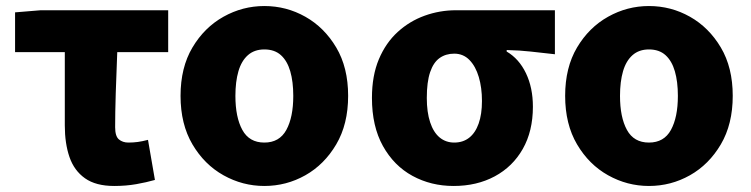

<svg xmlns="http://www.w3.org/2000/svg" viewBox="-20 -603 2490 637"><path d="M359 14Q298 14 262 -11.5Q226 -37 210.5 -82Q195 -127 195 -187V-430H30V-562L115 -569H538V-430H369Q366 -360 364 -293.5Q362 -227 362 -181Q362 -151 374.5 -140.5Q387 -130 406 -130Q422 -130 437 -132Q452 -134 471 -139L494 -6Q466 2 432 8Q398 14 359 14Z M857 14Q785 14 721.5 -21.5Q658 -57 618.5 -124Q579 -191 579 -285Q579 -379 618.5 -445.5Q658 -512 721.5 -547.5Q785 -583 857 -583Q930 -583 993 -547.5Q1056 -512 1095.5 -445.5Q1135 -379 1135 -285Q1135 -191 1095.5 -124Q1056 -57 993 -21.5Q930 14 857 14ZM857 -130Q907 -130 930 -172Q953 -214 953 -285Q953 -332 943 -366.5Q933 -401 912 -420Q891 -439 857 -439Q824 -439 802.5 -420Q781 -401 771 -366.5Q761 -332 761 -285Q761 -214 784 -172Q807 -130 857 -130Z M1485 14Q1410 14 1348.5 -19.5Q1287 -53 1250.5 -118.5Q1214 -184 1214 -278Q1214 -352 1237 -406.5Q1260 -461 1299.5 -497Q1339 -533 1389 -551Q1439 -569 1493 -569H1821V-423Q1775 -428 1740 -432Q1705 -436 1661 -437V-432Q1702 -408 1725 -360Q1748 -312 1748 -249Q1748 -168 1714.5 -109Q1681 -50 1621.5 -18Q1562 14 1485 14ZM1487 -130Q1516 -130 1536.5 -146Q1557 -162 1568 -193Q1579 -224 1579 -268Q1579 -312 1568.5 -347.5Q1558 -383 1537.5 -404Q1517 -425 1487 -425Q1459 -425 1438.5 -410.5Q1418 -396 1407 -363.5Q1396 -331 1396 -278Q1396 -231 1407 -197.5Q1418 -164 1438.5 -147Q1459 -130 1487 -130Z M2133 14Q2061 14 1997.5 -21.5Q1934 -57 1894.5 -124Q1855 -191 1855 -285Q1855 -379 1894.5 -445.5Q1934 -512 1997.5 -547.5Q2061 -583 2133 -583Q2206 -583 2269 -547.5Q2332 -512 2371.5 -445.5Q2411 -379 2411 -285Q2411 -191 2371.5 -124Q2332 -57 2269 -21.5Q2206 14 2133 14ZM2133 -130Q2183 -130 2206 -172Q2229 -214 2229 -285Q2229 -332 2219 -366.5Q2209 -401 2188 -420Q2167 -439 2133 -439Q2100 -439 2078.5 -420Q2057 -401 2047 -366.5Q2037 -332 2037 -285Q2037 -214 2060 -172Q2083 -130 2133 -130Z"/></svg>

Font: Noto Sans SC Black
Style: Regular
Weight: 900
Designer: Ryoko NISHIZUKA  (kana, bopomofo & ideographs); Paul D. Hunt (Latin, Greek & Cyrillic); Sandoll Communications , Soo-you
Foundry: Adobe
Version: Version 2.004-H2;hotconv 1.0.118;makeotfexe 2.5.65603